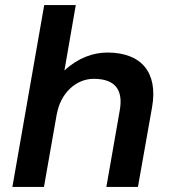

<svg xmlns="http://www.w3.org/2000/svg" viewBox="-20 -740 676 760"><path d="M29 0H154L205 -290V-288C219 -370 280 -428 351 -428C439 -428 468 -381 454 -303L401 0H526L582 -316C606 -453 540 -532 405 -532C349 -532 289 -511 235 -461L280 -720H155Z"/></svg>

Font: Fixel Display 20240404 SemiBold
Style: Italic
Weight: 600
Italic angle: -10°
Designer: AlfaBravo + MacPaw
Foundry: Kyrylo Tkachov, Marchela Mozhyna, Serhii Makarenko, Maria Weinstein, Zakhar Kryvoshyya
Version: Version 1.211;Glyphs 3.2 (3225)